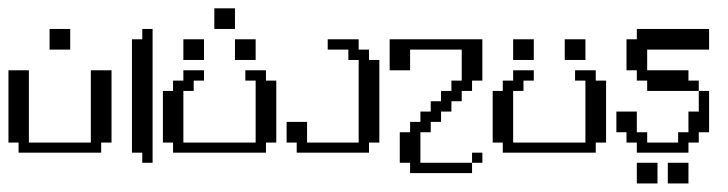

<svg xmlns="http://www.w3.org/2000/svg" viewBox="-20 -361 1721 454"><path d="M23.9 0V-23.9H0V-194.8H48.3V-23.9H194.8V-194.8H243.7V-23.9H219.2V0ZM97.2 -243.7V-292.5H146V-243.7Z M316.4 23.9V0H292V-268.1H316.4V-292.5H340.8V23.9Z M389.2 0V-23.9H365.2V-146H389.2V-170.4H413.6V-194.8H462.4V-170.4H438V-146H413.6V-23.9H584.5V-170.4H560.1V-194.8H608.9V-170.4H633.3V-23.9H608.9V0ZM413.6 -219.2V-268.1H462.4V-219.2ZM535.6 -219.2V-268.1H584.5V-219.2ZM486.8 -292.5V-341.3H535.6V-292.5Z M681.6 0V-23.9H657.7V-72.8H706.1V-23.9H828.1V-219.2H803.7V-243.7H754.9V-268.1H828.1V-243.7H852.5V-219.2H877V-23.9H852.5V0Z M1096.2 23.9V0H1120.6V23.9ZM949.7 48.3V23.9H925.3V-48.3H949.7V-72.8H974.1V-97.2H998.5V-121.6H1022.9V-146H1047.4V-170.4H1071.8V-243.7H949.7V-194.8H901.4V-268.1H1120.6V-170.4H1096.2V-146H1071.8V-121.6H1047.4V-97.2H1022.9V-72.8H998.5V-48.3H974.1V23.9H1096.2V48.3Z M1168.9 0V-23.9H1145V-146H1168.9V-170.4H1193.4V-194.8H1242.2V-170.4H1217.8V-146H1193.4V-23.9H1364.3V-170.4H1339.8V-194.8H1388.7V-170.4H1413.1V-23.9H1388.7V0ZM1193.4 -219.2V-268.1H1242.2V-219.2ZM1315.4 -219.2V-268.1H1364.3V-219.2Z M1485.8 72.8V23.9H1534.7V72.8ZM1559.1 72.8V23.9H1607.9V72.8ZM1485.8 0V-23.9H1461.4V-48.3H1437.5V-97.2H1485.8V-48.3H1510.3V-23.9H1583.5V-48.3H1607.9V-97.2H1632.3V-146H1656.7V-48.3H1632.3V-23.9H1607.9V0ZM1510.3 -146V-170.4H1485.8V-194.8H1461.4V-268.1H1485.8V-292.5H1656.7V-243.7H1510.3V-194.8H1607.9V-170.4H1632.3V-146Z"/></svg>

Font: FS Mondwest Regular
Style: Regular
Weight: 400
Designer: NZWStudios2024
Foundry: https://fontstruct.com
Version: Version 1.0